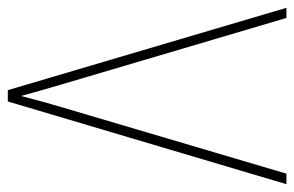

<svg xmlns="http://www.w3.org/2000/svg" viewBox="-151 -603 754 492"><g transform="rotate(90 226.0 -357.0)"><path d="M452 -714H425L255 -139C243 -99 235 -68 226 -34C217 -68 207 -101 196 -139L26 -714H0L211 0H240Z"/></g></svg>

Font: Noto Sans Oriya Cond Thin
Style: Regular
Weight: 100
Width: 3
Designer: Amélie Bonet and Sol Matas
Foundry: Google LLC
Version: Version 2.006